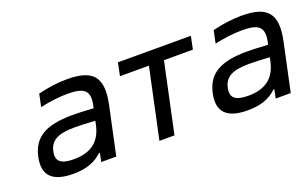

<svg xmlns="http://www.w3.org/2000/svg" viewBox="-65 -796 1749 1091"><g transform="rotate(-20 809.0 -250.0)"><path d="M378 -509C320 -509 264 -501 202 -486L186 -410C245 -423 303 -430 353 -430C454 -430 486 -403 467 -315L464 -302C404 -306 362 -307 337 -307C174 -307 97 -259 74 -150C51 -42 105 9 229 9C308 9 362 -11 405 -52H411L400 0H491L553 -290C586 -447 537 -509 378 -509ZM165 -150C178 -212 224 -237 327 -237C356 -237 405 -235 449 -232L444 -209C424 -115 365 -68 261 -68C181 -68 153 -93 165 -150Z M752 0H843L933 -422H1108L1124 -500H683L667 -422H842Z M1433 -509C1375 -509 1319 -501 1257 -486L1241 -410C1300 -423 1358 -430 1408 -430C1509 -430 1541 -403 1522 -315L1519 -302C1459 -306 1417 -307 1392 -307C1229 -307 1152 -259 1129 -150C1106 -42 1160 9 1284 9C1363 9 1417 -11 1460 -52H1466L1455 0H1546L1608 -290C1641 -447 1592 -509 1433 -509ZM1220 -150C1233 -212 1279 -237 1382 -237C1411 -237 1460 -235 1504 -232L1499 -209C1479 -115 1420 -68 1316 -68C1236 -68 1208 -93 1220 -150Z"/></g></svg>

Font: LT Wave Text Italic
Style: Regular
Weight: 400
Designer: Daniel Lyons
Version: Version 2.5 (Glyphs App)